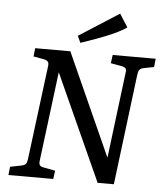

<svg xmlns="http://www.w3.org/2000/svg" viewBox="-53 -801 727 849"><g transform="rotate(5 310.0 -377.0)"><path d="M16 0 20 -37 70 -47Q84 -50 89 -56Q94 -62 96 -78L149 -497Q150 -510 145.5 -515Q141 -520 131 -523L81 -532L85 -569H241L457 -89L442 -86L493 -497Q495 -510 490.5 -515Q486 -520 475 -523L424 -532L429 -569H620L616 -532L570 -523Q557 -520 552 -513.5Q547 -507 545 -492L484 0H412L185 -501L202 -503L148 -72Q147 -60 151.5 -54.5Q156 -49 168 -47L220 -37L215 0ZM282 -610 268 -640 446 -754 483 -696Q462 -681 427 -665Q392 -649 353 -635Q314 -621 282 -610Z"/></g></svg>

Font: Rasa
Style: Italic
Weight: 400
Italic angle: -7.10001°
Designer: Anna Giedrys (Yrsa+Rasa design), David Brezina (Yrsa art-direction, Rasa art-direction, design)
Foundry: Rosetta Type Foundry
Version: Version 2.004